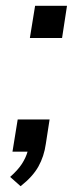

<svg xmlns="http://www.w3.org/2000/svg" viewBox="-20 -523 273 662"><path d="M83 -392 101 -503H211L194 -392ZM51 119 15 87Q42 63 55.5 42Q69 21 75 0H23L41 -111H151L138 -27Q132 16 112.5 51Q93 86 51 119Z"/></svg>

Font: Mulish Medium
Style: Italic
Weight: 500
Italic angle: -9°
Designer: Vernon Adams
Foundry: Vernon Adams
Version: Version 3.603; ttfautohint (v1.8.3)